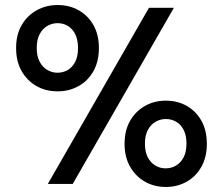

<svg xmlns="http://www.w3.org/2000/svg" viewBox="-20 -731 886 763"><path d="M170 0 572 -700H671L269 0ZM639 12Q593 12 556 -9Q519 -30 497 -68.5Q475 -107 475 -159Q475 -213 497 -251Q519 -289 556 -310Q593 -331 639 -331Q686 -331 722.5 -310Q759 -289 780.5 -251Q802 -213 802 -159Q802 -107 780.5 -68.5Q759 -30 722 -9Q685 12 639 12ZM638 -62Q661 -62 679.5 -73Q698 -84 709.5 -105.5Q721 -127 721 -160Q721 -193 710 -214.5Q699 -236 680.5 -247Q662 -258 639 -258Q617 -258 598 -247Q579 -236 567.5 -214.5Q556 -193 556 -160Q556 -127 567.5 -105.5Q579 -84 597.5 -73Q616 -62 638 -62ZM209 -368Q162 -368 125 -389Q88 -410 66 -448.5Q44 -487 44 -540Q44 -593 66 -631Q88 -669 125.5 -690Q163 -711 209 -711Q256 -711 293 -690Q330 -669 351.5 -631Q373 -593 373 -540Q373 -487 351.5 -448.5Q330 -410 292.5 -389Q255 -368 209 -368ZM208 -442Q231 -442 249.5 -453Q268 -464 279 -485.5Q290 -507 290 -540Q290 -573 279 -595Q268 -617 249.5 -628Q231 -639 209 -639Q187 -639 168 -628Q149 -617 137.5 -595Q126 -573 126 -540Q126 -508 137.5 -486Q149 -464 168 -453Q187 -442 208 -442Z"/></svg>

Font: DM Sans 11pt Medium
Style: Regular
Weight: 500
Version: Version 4.004;gftools[0.9.30]